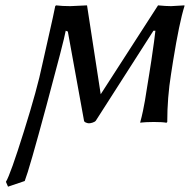

<svg xmlns="http://www.w3.org/2000/svg" viewBox="-20 -453 714 713"><path d="M231.9 -335.9 224.1 -338.9Q217.3 -301.3 152.8 -62Q88.4 177.2 71.8 219.2L9.8 240.2L2 222.2Q18.6 195.3 68.6 35.6Q118.7 -124 137.2 -213.9Q144 -246.1 161.4 -321.5Q178.7 -397 185.1 -430.2L188 -433.1Q210.4 -430.2 241.2 -430.2L303.2 -433.1L354 -103L566.9 -433.1Q596.2 -430.2 615.2 -430.2L665 -433.1V-430.2Q646 -370.1 623 -228L615.2 -178.2Q601.1 -90.8 601.1 0L598.1 2.9Q585 0 550.8 0Q535.2 0 522.7 0.7Q510.3 1.5 505.9 2L501 2.9V0Q506.3 -19 511 -41.5Q515.6 -64 518.3 -79.6Q521 -95.2 526.1 -128.2Q531.2 -161.1 534.2 -178.2L542 -228Q554.7 -313.5 557.1 -338.9H549.8L335.9 -4.9Q332.5 -0.5 324.2 2.2Q315.9 4.9 310.1 4.9Q305.7 4.9 299.1 2.2Q292.5 -0.5 292 -4.9Z"/></svg>

Font: Linear Smooth
Style: Italic
Weight: 400
Designer: Philipp H. Poll, Flanker
Foundry: Philipp H. Poll, reworked by Flanker
Version: Version 1.061 | FøM Fix